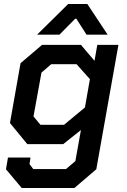

<svg xmlns="http://www.w3.org/2000/svg" viewBox="-20 -723 635 963"><path d="M574 -498 463 126 353 220H89L10 126L20 67H133L128 100L147 125H311L358 85L386 -71L297 0H117L30 -106L83 -406L191 -498H386L454 -418L468 -498ZM431 -326 364 -401H237L188 -359L148 -139L183 -97H301L406 -184ZM322 -703H418L520 -549H414L363 -629H357L278 -549H166Z"/></svg>

Font: Chakra Petch SemiBold
Style: Italic
Weight: 600
Italic angle: -10°
Designer: Katatrad Aksorn Co.,Ltd.
Foundry: Cadson Demak Co.,Ltd.
Version: Version 1.000; ttfautohint (v1.6)